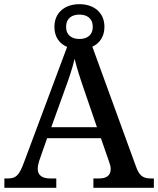

<svg xmlns="http://www.w3.org/2000/svg" viewBox="-20 -901 758 921"><path d="M1 0H250V-45H221C183 -45 161 -60 161 -91C161 -104 165 -122 171 -138L206 -238H464L502 -129C507 -115 511 -103 511 -90C511 -59 490 -45 456 -45H428V0H718V-45H704C667 -45 648 -57 632 -103L423 -677C458 -693 481 -726 481 -772C481 -843 428 -881 361 -881C294 -881 241 -843 241 -772C241 -724 265 -691 302 -676L95 -122C72 -59 56 -45 18 -45H1ZM361 -714C326 -714 297 -731 297 -772C297 -814 326 -831 361 -831C396 -831 425 -814 425 -772C425 -731 396 -714 361 -714ZM226 -291 291 -471C312 -528 327 -573 338 -619C349 -572 367 -518 386 -463L445 -291Z"/></svg>

Font: Noto Serif Malayalam Medium
Style: Regular
Weight: 500
Designer: Indian type Foundry, Jelle Bosma, Monotype Design Team
Foundry: Monotype Imaging Inc.
Version: Version 2.104